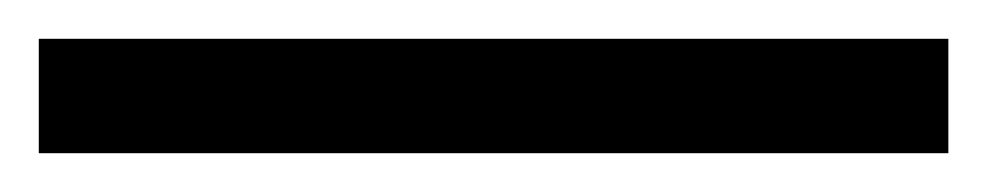

<svg xmlns="http://www.w3.org/2000/svg" viewBox="-25 63 509 99"><path d="M-5 142H464V83H-5Z"/></svg>

Font: Noto Serif Georgian Bold
Style: Regular
Weight: 700
Designer: Monotype Design Team, Akaki Razmadze
Foundry: Google LLC
Version: Version 2.003